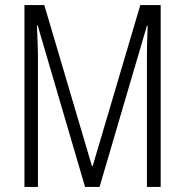

<svg xmlns="http://www.w3.org/2000/svg" viewBox="-20 -734 725 754"><path d="M314 0 128 -634H125Q127 -586 128 -559Q129 -532 129 -519V0H76V-714H154L341 -82H344L531 -714H611V0H557V-516Q557 -530 557.5 -557.5Q558 -585 560 -633H557L371 0Z"/></svg>

Font: Noto Sans Tamil ExtraCondensed Light
Style: Regular
Weight: 300
Width: 2
Designer: Jelle Bosma - Monotype Design Team
Foundry: Monotype Imaging Inc.
Version: Version 2.004; ttfautohint (v1.8.4.7-5d5b)